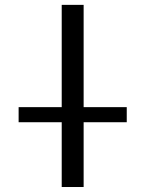

<svg xmlns="http://www.w3.org/2000/svg" viewBox="-20 -750 583 770"><path d="M54.7 -259.8V-320.3H227.5V-730.5H315.4V-320.3H488.3V-259.8H315.4V0H227.5V-259.8Z"/></svg>

Font: GenEi M Gothic v2 Regular
Style: Regular
Weight: 400
Version: Version 2.0